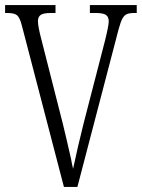

<svg xmlns="http://www.w3.org/2000/svg" viewBox="-20 -734 557 754"><path d="M66 -633Q58 -665 47 -674Q36 -683 9 -683H0V-714H198V-683H180Q151 -683 140 -675.5Q129 -668 129 -651Q129 -630 143 -577L226 -251Q237 -207 259 -110Q261 -97 267 -71Q286 -161 309 -252L392 -573Q407 -633 407 -650Q407 -668 396 -675.5Q385 -683 355 -683H333V-714H517V-683H509Q488 -683 478 -678.5Q468 -674 461 -661.5Q454 -649 446 -620L284 0H231Z"/></svg>

Font: Noto Serif CondLight
Style: Regular
Weight: 300
Width: 3
Designer: Monotype Design Team
Foundry: Monotype Imaging Inc.
Version: Version 1.001